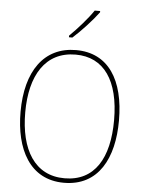

<svg xmlns="http://www.w3.org/2000/svg" viewBox="-62 -1000 790 1059"><g transform="rotate(5 332.5 -470.5)"><path d="M449 -944V-951H419C388 -905 335 -845 290 -801V-792H309C356 -834 415 -898 449 -944ZM605 -358C605 -583 515 -725 336 -725C158 -725 60 -584 60 -359C60 -154 142 10 332 10C524 10 605 -151 605 -358ZM86 -359C86 -563 168 -700 336 -700C493 -700 578 -576 578 -358C578 -148 500 -15 333 -15C168 -15 86 -152 86 -359Z"/></g></svg>

Font: Noto Sans Sinhala UI SemiCondensed Thin
Style: Regular
Weight: 100
Width: 4
Designer: Jelle Bosma - Monotype Design Team
Foundry: Monotype Imaging Inc.
Version: Version 2.006